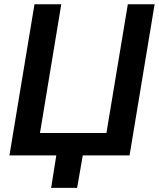

<svg xmlns="http://www.w3.org/2000/svg" viewBox="-20 -748 764 924"><path d="M603.5 0H25.4L146 -727.5H274.9L172.4 -107.9H492.2L595.2 -727.5H724.1ZM226.1 156.2 255.9 -31.2H383.8L351.1 156.2Z"/></svg>

Font: Inter 18pt SemiBold
Style: Italic
Weight: 600
Italic angle: -9.3988°
Designer: Rasmus Andersson
Foundry: rsms
Version: Version 4.001;git-66647c0bb